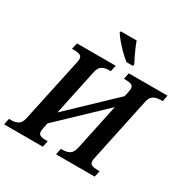

<svg xmlns="http://www.w3.org/2000/svg" viewBox="-233 -1109 1259 1287"><g transform="rotate(30 396.5 -465.5)"><path d="M-30 0 -20 -48H0Q28 -48 50 -60.5Q72 -73 80 -112L185 -602Q189 -620 189 -631Q189 -652 172.5 -659Q156 -666 128 -666H111L122 -714H422L411 -666H395Q366 -666 344.5 -653.5Q323 -641 315 -602L240 -248L575 -567L583 -602Q584 -610 585.5 -617.5Q587 -625 587 -630Q587 -652 571.5 -659Q556 -666 529 -666H513L523 -714H823L813 -666H794Q765 -666 743 -653.5Q721 -641 713 -602L609 -112Q605 -95 605 -84Q605 -62 621 -55Q637 -48 665 -48H682L671 0H372L382 -48H398Q427 -48 448.5 -60.5Q470 -73 479 -112L555 -471L219 -151L211 -112Q209 -104 208 -96.5Q207 -89 207 -84Q207 -62 222 -55Q237 -48 264 -48H280L270 0ZM473 -771Q448 -790 420.5 -817Q393 -844 369.5 -872Q346 -900 333 -921L336 -931H459Q466 -909 478 -881.5Q490 -854 502.5 -828Q515 -802 525 -784L522 -771Z"/></g></svg>

Font: Noto Serif SemiCondensed SemiBold
Style: Italic
Weight: 600
Width: 4
Italic angle: -12°
Designer: Monotype Design Team
Foundry: Monotype Imaging Inc.
Version: Version 2.014; ttfautohint (v1.8.4.7-5d5b)